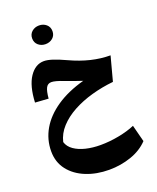

<svg xmlns="http://www.w3.org/2000/svg" viewBox="-200 -904 1130 1379"><g transform="rotate(-20 365.0 -214.5)"><path d="M54.2 -277.3Q60.1 -402.3 104.7 -469Q149.4 -535.6 214.8 -535.6Q242.7 -535.6 283.2 -522.2Q323.7 -508.8 378.4 -483.4Q534.7 -410.6 680.2 -410.6L630.9 -225.6Q544.4 -216.8 463.9 -194.1Q383.3 -171.4 316.9 -135.3Q250.5 -99.1 206.1 -50.5Q161.6 -2 147.5 58.6Q158.7 95.7 194.3 120.6Q230 145.5 281.7 158Q333.5 170.4 393.1 170.4Q462.4 170.4 533.7 156.7Q605 143.1 658.2 120.1L691.4 249Q639.6 303.7 559.6 331.3Q479.5 358.9 392.1 358.9Q294.9 358.9 215.8 326.9Q136.7 294.9 90.1 235.1Q43.5 175.3 43.5 92.3Q43.5 2 88.6 -75.7Q133.8 -153.3 220.9 -212.4Q308.1 -271.5 433.1 -305.7Q404.8 -315.4 370.1 -327.1Q335.4 -338.9 303.7 -351.6Q242.7 -375.5 213.9 -375.5Q186.5 -375.5 173.6 -351.1Q160.6 -326.7 155.8 -270.5ZM192.4 -716.8Q192.4 -749 215.1 -768.6Q237.8 -788.1 270 -788.1Q302.2 -788.1 325 -768.6Q347.7 -749 347.7 -716.8Q347.7 -684.6 325 -665Q302.2 -645.5 270 -645.5Q237.8 -645.5 215.1 -665Q192.4 -684.6 192.4 -716.8Z"/></g></svg>

Font: Pinar DS4-Bold
Style: Regular
Weight: 700
Designer: Amin Abedi
Version: Version 2.000